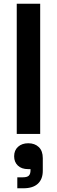

<svg xmlns="http://www.w3.org/2000/svg" viewBox="-20 -720 306 1032"><path d="M70 0V-700H196V0ZM73 292V233H103Q126 233 135 224Q144 215 144 195V189H131Q96 189 76 170Q56 151 56 120Q56 88 77 69Q98 50 132 50Q167 50 188.5 70.5Q210 91 210 130V198Q210 243 183.5 267.5Q157 292 106 292Z"/></svg>

Font: Space Grotesk Light
Style: Bold
Weight: 700
Version: Version 2.000